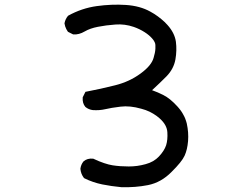

<svg xmlns="http://www.w3.org/2000/svg" viewBox="-20 -773 1040 815"><path d="M494.6 21.5Q453.1 17.6 414.1 9.8Q374 1.5 338.4 -16.1L336.9 -17.1L335.9 -18.1Q329.6 -26.4 325.9 -35.9Q322.3 -45.4 321.3 -56.2V-56.6V-57.1Q323.7 -74.7 334.5 -87.9L335 -88.4Q350.6 -101.6 374.5 -99.6H375.5L376.5 -99.1Q401.4 -87.4 421.9 -80.6Q442.4 -73.7 458 -71.3Q489.7 -66.4 526.4 -66.4Q544.4 -66.4 562.5 -68.8Q580.6 -71.3 598.1 -76.2Q632.8 -85.4 654.8 -108.9Q677.2 -132.8 685.1 -156.2Q692.4 -179.7 690.4 -211.4Q689.5 -227.1 681.6 -241.5Q673.8 -255.9 658.2 -270Q651.9 -275.9 645 -280.8Q638.2 -285.6 630.6 -290.3Q623 -294.9 615 -298.8Q606.9 -302.7 597.9 -305.9Q588.9 -309.1 579.6 -311.5Q531.7 -325.2 491.7 -320.3Q471.7 -317.9 455.3 -315.2Q439 -312.5 427.2 -309.6Q401.9 -303.7 373.5 -305.7Q356 -308.1 342.8 -318.8L342.3 -319.3Q329.1 -335 331.1 -358.9V-359.9L331.5 -360.8L341.3 -380.4L342.8 -383.3L345.7 -383.8Q407.7 -395.5 469.2 -411.1Q529.8 -426.3 576.7 -460.9Q600.1 -478 613.8 -494.6Q627.4 -511.2 631.8 -526.9Q635.3 -538.1 637.2 -547.9Q639.2 -557.6 639.6 -566.2Q640.1 -574.7 639.6 -581.5Q639.6 -584.5 638.9 -587.2Q638.2 -589.8 637 -592.8Q635.7 -595.7 634 -598.6Q632.3 -601.6 630.1 -604.5Q627.9 -607.4 625.2 -610.4Q622.6 -613.3 619.4 -616.5Q616.2 -619.6 612.3 -623Q603.5 -630.4 593.5 -636.7Q583.5 -643.1 572 -648.7Q560.5 -654.3 547.9 -658.7Q509.8 -671.9 470.2 -668.9Q429.7 -666 395.5 -659.2Q362.3 -652.8 339.8 -639.6Q314.9 -625 291.5 -627H290.5L289.6 -627.4L270 -637.2L268.6 -638.2L267.6 -639.2Q264.2 -644 261.5 -649.4Q258.8 -654.8 256.8 -660.6Q254.9 -666.5 253.9 -672.9V-673.8V-674.8Q257.3 -691.9 268.1 -705.1L268.6 -705.6L269.5 -706.5Q327.1 -738.3 390.6 -747.1Q454.1 -755.9 514.2 -752Q574.7 -748 618.2 -723.6Q626.5 -719.2 634.5 -714.1Q642.6 -709 650.1 -703.4Q657.7 -697.8 664.8 -691.9Q671.9 -686 678.5 -679.9Q685.1 -673.8 690.9 -667Q721.2 -633.3 726.6 -596.2Q731.4 -559.6 724.6 -520.5Q717.3 -480.5 687 -449.2Q673.3 -435.5 658 -420.7Q642.6 -405.8 625.5 -390.1Q650.4 -381.3 673.3 -369.6Q701.7 -355.5 732.9 -321.3Q735.8 -317.9 738.8 -314.5Q741.7 -311 744.4 -307.6Q747.1 -304.2 749.5 -300.5Q752 -296.9 754.2 -293.2Q756.3 -289.6 758.3 -285.9Q760.3 -282.2 762.2 -278.6Q764.2 -274.9 765.6 -271.2Q767.1 -267.6 768.3 -263.7Q769.5 -259.8 770.8 -256.1Q772 -252.4 772.9 -248.5Q781.2 -210.4 778.3 -174.3Q775.4 -138.2 763.7 -112.3Q752 -86.4 708 -43Q664.1 1.5 608.4 12.7Q554.2 23.4 495.1 21.5Z"/></svg>

Font: NaikaiFont
Style: SemiBold
Weight: 600
Version: Version 1.89